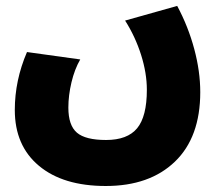

<svg xmlns="http://www.w3.org/2000/svg" viewBox="-20 -389 724 646"><path d="M70.8 -213.9 250 -189Q231 -156.2 220.5 -112.1Q210 -67.9 210 -26.9Q210 32.7 238.8 57.4Q267.6 82 336.9 82Q408.7 82 441.4 42.5Q474.1 2.9 474.1 -86.9Q474.1 -143.1 454.6 -204.6Q435.1 -266.1 400.9 -319.8L576.2 -369.1Q613.3 -299.8 633.5 -224.4Q653.8 -148.9 653.8 -79.1Q653.8 72.8 568.6 154.8Q483.4 236.8 335.9 236.8Q192.4 236.8 111.1 168.9Q29.8 101.1 29.8 -19Q29.8 -118.7 70.8 -213.9Z"/></svg>

Font: LT Superior Black
Style: Regular
Weight: 900
Designer: Daniel Lyons
Foundry: LyonsType
Version: Version 2.005